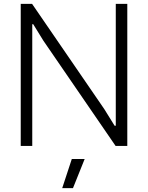

<svg xmlns="http://www.w3.org/2000/svg" viewBox="-20 -760 770 1000"><path d="M354 68H421L360 220H304ZM88 -740H147L523 -192L577 -105H583V-740H643V0H582L206 -548L153 -634H148V0H88Z"/></svg>

Font: Encode Sans Narrow
Style: Light
Weight: 300
Designer: Pablo Impallari, Andres Torresi
Foundry: Pablo Impallari, Andres Torresi
Version: Version 1.000; ttfautohint (v1.00) -l 8 -r 50 -G 200 -x 14 -